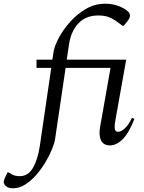

<svg xmlns="http://www.w3.org/2000/svg" viewBox="-146 -770 773 1030"><path d="M-77 240Q-100 240 -113 229.5Q-126 219 -126 206Q-126 197 -120 185L-106 155H-100L-81 166Q-66 175 -40 175Q5 175 30.5 131Q56 87 67 17L129 -406H50V-450H135L141 -490Q146 -523 169.5 -567Q193 -611 230.5 -653Q268 -695 315.5 -722.5Q363 -750 417 -750Q453 -750 480.5 -741Q508 -732 527 -719Q538 -712 544.5 -704.5Q551 -697 551 -685Q551 -676 545.5 -667.5Q540 -659 536 -654L518 -632H511L492 -646Q463 -668 439.5 -677.5Q416 -687 381 -687Q314 -687 274 -644Q234 -601 224 -530L212 -450H531L472 -119Q467 -89 470.5 -76Q474 -63 487 -63Q504 -63 524 -81.5Q544 -100 562 -138L575 -132Q546 -57 512.5 -23.5Q479 10 444 10Q409 10 396 -17Q383 -44 391 -89L447 -406H206L149 -21Q146 -2 133 30.5Q120 63 98.5 99Q77 135 49.5 167Q22 199 -10 219.5Q-42 240 -77 240Z"/></svg>

Font: Spectral SC
Style: Italic
Weight: 400
Italic angle: -10°
Designer: Jean-Baptiste Levee
Foundry: Production Type
Version: Version 2.001